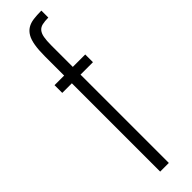

<svg xmlns="http://www.w3.org/2000/svg" viewBox="-262 -732 721 721"><g transform="rotate(-45 98.0 -371.5)"><path d="M68 0V-469H17V-510H68V-612Q68 -646 72 -669.5Q76 -693 84.5 -707.5Q93 -722 106 -730Q119 -738 137.5 -740.5Q156 -743 180 -743V-706Q161 -706 148 -703Q135 -700 127.5 -691Q120 -682 117 -666Q114 -650 114 -623V-510H180V-469H114V0Z"/></g></svg>

Font: Saira UltraCondensed Light
Style: Regular
Weight: 300
Width: 1
Designer: Hector Gatti with collaboration of the Omnibus-Type team
Foundry: Omnibus-Type
Version: Version 1.101